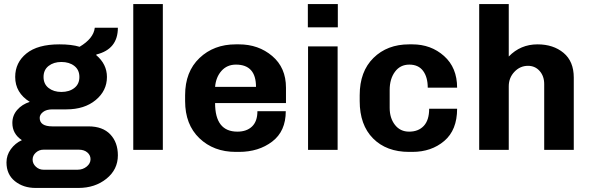

<svg xmlns="http://www.w3.org/2000/svg" viewBox="-20 -740 2918 948"><path d="M273 -521Q334 -521 373 -509Q442 -550 448 -603H562Q562 -497 456 -471L455 -468Q508 -423 508 -360Q508 -292 452.5 -246Q397 -200 308 -200H239Q209 -200 192.5 -187Q176 -174 176 -158Q176 -116 239 -116H417Q487 -116 524.5 -76.5Q562 -37 562 27Q562 97 505.5 142.5Q449 188 367 188H156Q95 188 53.5 154.5Q12 121 12 62Q12 26 33.5 -3.5Q55 -33 88 -48Q41 -79 41 -133Q41 -170 65 -197.5Q89 -225 127 -237Q55 -282 55 -360Q55 -431 110.5 -476Q166 -521 273 -521ZM283 -434Q245 -434 220 -414.5Q195 -395 195 -360Q195 -325 220 -305.5Q245 -286 283 -286Q322 -286 347 -305.5Q372 -325 372 -360Q372 -395 347 -414.5Q322 -434 283 -434ZM369 -1H195Q173 -1 157 13.5Q141 28 141 48Q141 68 157 83Q173 98 195 98H363Q389 98 408 82.5Q427 67 427 46Q427 26 411 12.5Q395 -1 369 -1Z M638 -720H784V0H638Z M1160 -521Q1256 -521 1324 -463.5Q1392 -406 1392 -307V-231H1042Q1042 -90 1152 -90Q1198 -90 1224.5 -115.5Q1251 -141 1251 -191H1391Q1391 -92 1324 -41Q1257 10 1160 10H1144Q1035 10 964.5 -57.5Q894 -125 894 -241V-270Q894 -386 965 -453.5Q1036 -521 1144 -521ZM1145 -421Q1101 -421 1073.5 -390Q1046 -359 1042 -311H1244Q1244 -421 1145 -421Z M1648 -720V-605H1500V-720ZM1501 -511H1647V0H1501Z M2016 -521Q2108 -521 2172.5 -463.5Q2237 -406 2237 -307H2092Q2092 -359 2069 -390Q2046 -421 2001 -421Q1956 -421 1930 -385.5Q1904 -350 1904 -296V-207Q1904 -157 1930 -123.5Q1956 -90 2000 -90Q2046 -90 2072.5 -118.5Q2099 -147 2099 -203H2237Q2237 -98 2173.5 -44Q2110 10 2016 10H2000Q1888 10 1822 -56.5Q1756 -123 1756 -241V-270Q1756 -387 1824 -454Q1892 -521 2000 -521Z M2634 -521Q2712 -521 2762.5 -479Q2813 -437 2813 -357V0H2667V-325Q2667 -364 2644.5 -389.5Q2622 -415 2587 -415Q2548 -415 2520 -385.5Q2492 -356 2492 -314V0H2346V-720H2492V-461Q2550 -521 2634 -521Z"/></svg>

Font: Chivo
Style: Bold
Weight: 700
Designer: Hector Gatti
Foundry: Omnibus-Type
Version: Version 1.007;PS 001.007;hotconv 1.0.88;makeotf.lib2.5.64775